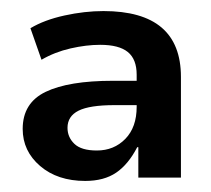

<svg xmlns="http://www.w3.org/2000/svg" viewBox="-20 -735 381 347"><path d="M134 -408Q84 -408 52.5 -435Q21 -462 21 -502Q21 -549 62.5 -569Q104 -589 184 -589H236V-545H187Q142 -545 122 -535Q102 -525 102 -504Q102 -487 114.5 -475Q127 -463 155 -463Q186 -463 206.5 -484Q227 -505 227 -542V-600Q227 -628 211 -641Q195 -654 161 -654Q136 -654 107.5 -647.5Q79 -641 55 -627L35 -684Q60 -699 96.5 -707Q133 -715 167 -715Q307 -715 307 -596V-414H230V-469H228Q212 -438 190 -423Q168 -408 134 -408Z"/></svg>

Font: Mulish ExtraLight
Style: Bold
Weight: 700
Version: Version 3.603